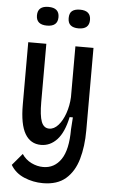

<svg xmlns="http://www.w3.org/2000/svg" viewBox="-58 -748 557 941"><g transform="rotate(5 220.0 -277.5)"><path d="M189 154Q141 154 97 135.5Q53 117 30 78L79 20Q97 47 125.5 61Q154 75 184 75Q239 75 271.5 27.5Q304 -20 304 -121L308 -180H292Q276 -104 242.5 -68Q209 -32 164 -32Q112 -32 85 -78Q58 -124 58 -221V-528H147V-242Q147 -175 158.5 -145Q170 -115 197 -115Q221 -115 241.5 -138Q262 -161 275 -198.5Q288 -236 290 -278V-528H379V-122Q379 -43 361 19.5Q343 82 301.5 118Q260 154 189 154ZM297 -617Q272 -617 258.5 -628Q245 -639 245 -663Q245 -688 258.5 -698.5Q272 -709 297 -709Q350 -709 350 -663Q350 -617 297 -617ZM142 -617Q89 -617 89 -663Q89 -709 142 -709Q195 -709 195 -663Q195 -617 142 -617Z"/></g></svg>

Font: Bricolage Grotesque 12pt Condensed
Style: Regular
Weight: 400
Width: 3
Designer: Mathieu Triay
Foundry: Atelier Triay
Version: Version 1.001; ttfautohint (v1.8.4.7-5d5b);gftools[0.9.33.de